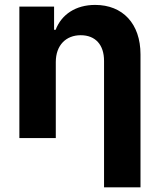

<svg xmlns="http://www.w3.org/2000/svg" viewBox="-20 -573 662 797"><path d="M211.6 -315.3C211.6 -385.7 254.3 -426.8 315 -426.8C376.1 -426.8 411.9 -387.1 411.9 -320.3V204.5H563.2V-347.3C563.2 -474.8 489.3 -552.6 375 -552.6C294.4 -552.6 235.4 -513.1 210.9 -449.2H204.5V-545.5H60.4V0H211.6Z"/></svg>

Font: Magic Ui Pro
Style: Bold
Weight: 700
Designer: Stefan Endress, Andreas Faust
Version: Version 1.000;FEAKit 1.0